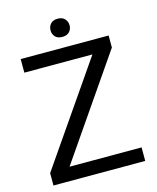

<svg xmlns="http://www.w3.org/2000/svg" viewBox="-127 -958 853 1045"><g transform="rotate(-15 299.5 -435.5)"><path d="M559.6 0H78.1V-76.2H559.6ZM101.1 0H42.5V-69.8L484.9 -710.9H543.9V-643.1ZM503.9 -634.3H48.3V-710.9H503.9ZM298.8 -768.6Q272.5 -768.6 259 -783.4Q245.6 -798.3 245.6 -819.3Q245.6 -840.8 259 -856Q272.5 -871.1 298.8 -871.1Q325.2 -871.1 339.1 -856Q353 -840.8 353 -819.3Q353 -798.3 339.1 -783.4Q325.2 -768.6 298.8 -768.6Z"/></g></svg>

Font: Heebo
Style: Regular
Weight: 400
Designer: Oded Ezer
Foundry: Ezer Type House
Version: Version 3.100